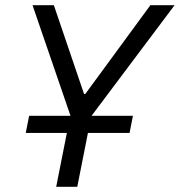

<svg xmlns="http://www.w3.org/2000/svg" viewBox="-20 -718 691 738"><path d="M196 0 237 -207H79L92 -273H251L105 -698H187L303 -357H308L558 -698H651L332 -273H491L478 -207H318L277 0Z"/></svg>

Font: IBM Plex Sans
Style: Italic
Weight: 400
Italic angle: -11.31°
Designer: Mike Abbink, Paul van der Laan, Pieter van Rosmalen
Foundry: Bold Monday
Version: Version 3.201